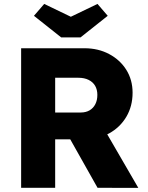

<svg xmlns="http://www.w3.org/2000/svg" viewBox="-20 -942 743 963"><path d="M86 0V-700H404Q472.7 -700 527.5 -670.8Q582.3 -641.7 613.7 -591.5Q645 -541.3 645 -477Q645 -409.3 613.7 -356.3Q582.3 -303.3 527.7 -273.2Q473 -243 404 -243H256.7V0ZM469.3 0 291.3 -316 475.7 -341 673.7 0.3ZM256.7 -377.7H384.7Q411 -377.7 429.7 -388.8Q448.3 -400 458.3 -419.8Q468.3 -439.7 468.3 -466Q468.3 -492.3 457.2 -511.5Q446 -530.7 424.5 -541.3Q403 -552 372.7 -552H256.7ZM287 -754.3 150.3 -862.7 201.7 -922.3 350.3 -850.7H320.3L469 -922.3L520.3 -862.7L383.7 -754.3Z"/></svg>

Font: Lexend Medium
Style: Regular
Weight: 500
Designer: Bonnie Shaver-Troup, Thomas Jockin
Foundry: Lexend
Version: Version 1.005